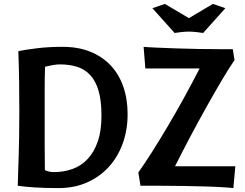

<svg xmlns="http://www.w3.org/2000/svg" viewBox="-20 -952 1256 984"><path d="M74 -690Q114 -698 172.5 -705Q231 -712 301 -712Q380 -712 441.5 -687.5Q503 -663 546 -618Q589 -573 611.5 -509Q634 -445 634 -367Q634 -285 608.5 -215.5Q583 -146 536.5 -95.5Q490 -45 425 -16.5Q360 12 280 12Q211 12 157.5 8.5Q104 5 71 0Q72 -48 73.5 -84.5Q75 -121 76 -160.5Q77 -200 78 -251Q79 -302 79 -379Q79 -456 78 -532.5Q77 -609 74 -690ZM287 -622Q270 -622 250.5 -618.5Q231 -615 211 -610Q209 -562 209 -502Q209 -442 209 -356Q209 -267 209 -202Q209 -137 210 -80Q231 -70 256 -70Q307 -70 351.5 -86Q396 -102 429 -137Q462 -172 481 -226.5Q500 -281 500 -359Q500 -435 485.5 -485.5Q471 -536 443 -566.5Q415 -597 375.5 -609.5Q336 -622 287 -622ZM1182 -644Q1154 -604 1116 -539.5Q1078 -475 1036 -400Q994 -325 952.5 -246.5Q911 -168 877 -100H1186L1176 12Q1161 10 1121 7.5Q1081 5 1027.5 3.5Q974 2 915 1Q856 0 804 0H700L689 -68Q721 -113 760 -174.5Q799 -236 841 -307Q883 -378 924.5 -453.5Q966 -529 1003 -601H725L716 -712Q735 -710 780.5 -708Q826 -706 882.5 -704Q939 -702 998 -701Q1057 -700 1103 -700H1173ZM761 -910 825 -932 948 -859 1071 -932 1135 -910 1021 -783Q1010 -785 988 -787.5Q966 -790 948 -790Q930 -790 908 -787.5Q886 -785 875 -783Z"/></svg>

Font: Cantora One
Style: Regular
Weight: 400
Designer: Pablo Impallari, Rodrigo Fuenzalida
Foundry: Pablo Impallari
Version: Version 1.002; ttfautohint (v0.8) -G 200 -r 50